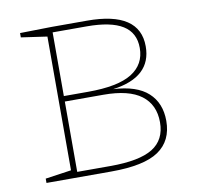

<svg xmlns="http://www.w3.org/2000/svg" viewBox="-64 -589 682 656"><g transform="rotate(-10 276.5 -261.0)"><path d="M486 -138Q486 -69 435.5 -34.5Q385 0 271 0H46V-15L136 -28V-492L46 -505V-520L156 -522H279Q461 -522 461 -401Q461 -294 326 -276Q407 -272 446.5 -236Q486 -200 486 -138ZM156 -503V-282H240Q344 -282 392 -312Q440 -342 440 -399Q440 -452 399 -477.5Q358 -503 274 -503ZM271 -19Q372 -19 418 -47.5Q464 -76 464 -137Q464 -198 421 -230.5Q378 -263 290 -263H156V-19Z"/></g></svg>

Font: Bitter Pro Thin
Style: Regular
Weight: 250
Designer: Sol Matas, and Bitter project Authors
Foundry: Sol Matas
Version: Version 1.010